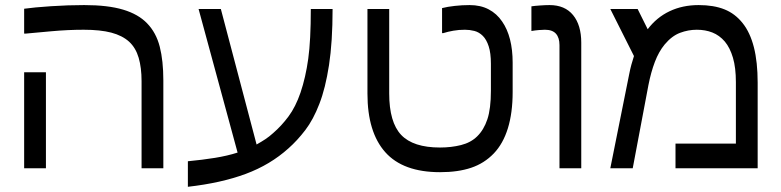

<svg xmlns="http://www.w3.org/2000/svg" viewBox="-20 -653 3031 745"><path d="M73.7 -619.1Q111.8 -624.5 178 -628.9Q244.1 -633.3 306.6 -633.3Q398.9 -633.3 458 -615.5Q517.1 -597.7 550.8 -562.5Q585.9 -526.4 599.9 -471.7Q613.8 -417 613.8 -341.3V0H529.3V-338.4Q529.3 -390.1 518.1 -428.7Q506.8 -467.3 481 -491.2Q454.6 -515.1 411.9 -526.4Q369.1 -537.6 304.7 -537.6Q243.2 -537.6 177 -531.5Q110.8 -525.4 78.6 -522.5H73.7ZM158.2 -372.6V0H73.7V-372.6Z M975.6 -92.3Q994.6 -103 1009.8 -113Q1024.9 -123 1040 -136.7Q1072.3 -164.6 1099.6 -201.4Q1127 -238.3 1146 -293.5Q1166 -352.5 1176 -424.6Q1186 -496.6 1186 -618.2H1270.5Q1270.5 -490.2 1256.6 -400.1Q1242.7 -310.1 1219.2 -250Q1195.8 -189 1164.6 -148.2Q1133.3 -107.4 1099.6 -77.6Q1028.8 -13.7 933.6 21.7Q838.4 57.1 709 71.8V-27.3Q766.1 -32.7 814.2 -40.5Q862.3 -48.3 901.9 -61L750.5 -618.2H836.9Z M1969.2 -295.9Q1969.2 -215.3 1950.7 -155.3Q1932.1 -95.2 1896 -57.6Q1858.9 -19 1808.1 -2Q1757.3 15.1 1687.5 15.1Q1543.9 15.1 1474.9 -62.5Q1405.8 -140.1 1405.8 -289.6V-618.2H1490.2V-290.5Q1490.2 -178.7 1536.6 -129.6Q1583 -80.6 1687.5 -80.6Q1731 -80.6 1768.8 -90.1Q1806.6 -99.6 1831.1 -123.5Q1857.4 -148.9 1871.1 -190.2Q1884.8 -231.4 1884.8 -300.8V-405.3Q1884.8 -447.3 1876.2 -473.4Q1867.7 -499.5 1853.5 -513.7Q1838.9 -528.3 1820.6 -533Q1802.2 -537.6 1784.2 -537.6Q1760.3 -537.6 1739.3 -533.9Q1718.3 -530.3 1699.7 -524.4H1695.3V-621.6Q1716.3 -627 1744.6 -630.1Q1772.9 -633.3 1802.2 -633.3Q1844.7 -633.3 1876.2 -616.7Q1907.7 -600.1 1928.2 -569.8Q1948.7 -540.5 1959 -500Q1969.2 -459.5 1969.2 -410.2Z M2235.4 0H2150.9V-478Q2150.9 -506.8 2137.2 -522.2Q2123.5 -537.6 2094.2 -537.6Q2085.9 -537.6 2071 -536.4Q2056.2 -535.2 2042 -532.7V-628.4Q2054.7 -630.4 2075.9 -631.8Q2097.2 -633.3 2112.3 -633.3Q2171.9 -633.3 2203.6 -594.5Q2235.4 -555.7 2235.4 -487.3Z M2493.2 -539.6Q2527.8 -585.4 2578.1 -609.4Q2628.4 -633.3 2690.9 -633.3Q2749.5 -633.3 2791 -616.7Q2832.5 -600.1 2861.8 -563Q2890.6 -526.9 2905.3 -469.5Q2919.9 -412.1 2919.9 -332V0H2601.1V-95.7H2835.4V-334.5Q2835.4 -390.1 2824 -429Q2812.5 -467.8 2792.5 -491.7Q2771.5 -516.1 2744.1 -526.9Q2716.8 -537.6 2683.6 -537.6Q2650.4 -537.6 2618.7 -525.6Q2586.9 -513.7 2559.1 -480.5Q2536.1 -452.6 2521 -412.8Q2505.9 -373 2496.1 -323.2L2435.1 0H2348.1L2421.4 -365.2Q2425.3 -385.3 2429.7 -401.4Q2434.1 -417.5 2439.9 -435.5L2348.1 -618.2H2454.1Z"/></svg>

Font: IranNastaliq
Style: Regular
Weight: 400
Designer: Hossein Zahedi
Version: Version 1.5